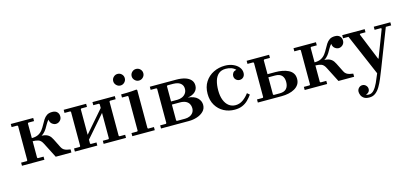

<svg xmlns="http://www.w3.org/2000/svg" viewBox="-75 -1258 4446 2082"><g transform="rotate(-15 2148.0 -217.0)"><path d="M216 -42 223 -35H287V0H35V-35H99L106 -42V-427L99 -434H35V-469H287V-434H223L216 -427ZM414 0 328 -168Q308 -208 280.5 -217.5Q253 -227 216 -227V-262H278Q324 -262 354.5 -256.5Q385 -251 405.5 -234.5Q426 -218 442 -185L491 -87Q501 -67 517 -56.5Q533 -46 552 -42Q571 -38 590 -35V0ZM501 -479Q538 -479 556.5 -459.5Q575 -440 575 -412Q576 -382 555.5 -362.5Q535 -343 509 -343Q488 -343 467 -359Q446 -375 442 -409Q424 -389 411.5 -366Q399 -343 385 -320.5Q371 -298 351 -279Q331 -260 299 -249Q267 -238 216 -238V-262Q262 -262 291 -277.5Q320 -293 338.5 -318Q357 -343 371.5 -370.5Q386 -398 402 -423Q418 -448 441 -463.5Q464 -479 501 -479Z M810 -42 817 -35H881V0H629V-35H693L700 -42V-427L693 -434H629V-469H881V-434H817L810 -427ZM1132 -42 1140 -35H1203V0H952V-35H1015L1022 -42V-427L1015 -434H952V-469H1203V-434H1140L1132 -427ZM1022 -329 810 -85V-140L1022 -384Z M1462 -35H1526V0H1274V-35H1338L1345 -42V-427L1338 -434H1274V-469Q1300 -469 1330.5 -469.5Q1361 -470 1391.5 -472Q1422 -474 1448 -477L1455 -469V-42ZM1500 -564Q1474 -564 1454.5 -583.5Q1435 -603 1435 -629Q1435 -656 1454.5 -675Q1474 -694 1500 -694Q1528 -694 1547 -675Q1566 -656 1566 -629Q1566 -603 1547 -583.5Q1528 -564 1500 -564ZM1293 -564Q1267 -564 1247.5 -583.5Q1228 -603 1228 -629Q1228 -656 1247.5 -675Q1267 -694 1293 -694Q1320 -694 1339 -675Q1358 -656 1358 -629Q1358 -603 1339 -583.5Q1320 -564 1293 -564Z M1963 -249Q2036 -242 2070 -208Q2104 -174 2104 -130Q2104 -87 2075 -58Q2046 -29 2001.5 -14.5Q1957 0 1910 0H1596V-35H1660L1667 -42V-427L1660 -434H1596V-469H1892Q1947 -469 1988.5 -456.5Q2030 -444 2053.5 -418.5Q2077 -393 2077 -355Q2077 -313 2047.5 -285Q2018 -257 1963 -249ZM1777 -427V-255H1849Q1877 -255 1902 -266Q1927 -277 1942.5 -298.5Q1958 -320 1958 -349Q1958 -378 1943.5 -397Q1929 -416 1904.5 -425Q1880 -434 1849 -434H1784ZM1876 -35Q1903 -35 1927 -45Q1951 -55 1966 -75.5Q1981 -96 1981 -127Q1981 -152 1969 -173.5Q1957 -195 1932 -207.5Q1907 -220 1867 -220H1777V-42L1784 -35Z M2422 10Q2356 10 2301.5 -19Q2247 -48 2214 -102.5Q2181 -157 2181 -232Q2181 -310 2217 -365.5Q2253 -421 2312 -450Q2371 -479 2440 -479Q2490 -479 2530 -462Q2570 -445 2593.5 -416.5Q2617 -388 2617 -352Q2617 -323 2600 -305.5Q2583 -288 2558 -288Q2534 -288 2516.5 -304.5Q2499 -321 2499 -347Q2499 -364 2510 -381Q2521 -398 2550 -403Q2532 -423 2503.5 -433.5Q2475 -444 2441 -444Q2390 -444 2359.5 -417.5Q2329 -391 2315.5 -344.5Q2302 -298 2302 -238Q2302 -174 2320 -128.5Q2338 -83 2370 -59Q2402 -35 2444 -35Q2489 -35 2527 -61.5Q2565 -88 2595 -129L2622 -106Q2599 -74 2572 -47.5Q2545 -21 2508.5 -5.5Q2472 10 2422 10Z M2683 0V-35H2747L2754 -42V-427L2747 -434H2683V-469H2935V-434H2871L2864 -427V-270H2952Q2992 -270 3029.5 -263Q3067 -256 3097 -241Q3127 -226 3144 -201Q3161 -176 3161 -138Q3161 -102 3144 -76Q3127 -50 3097 -33Q3067 -16 3029.5 -8Q2992 0 2952 0ZM2871 -35H2939Q2989 -35 3013.5 -61.5Q3038 -88 3038 -137Q3038 -183 3014.5 -209Q2991 -235 2939 -235H2864V-42Z M3390 -42 3397 -35H3461V0H3209V-35H3273L3280 -42V-427L3273 -434H3209V-469H3461V-434H3397L3390 -427ZM3588 0 3502 -168Q3482 -208 3454.5 -217.5Q3427 -227 3390 -227V-262H3452Q3498 -262 3528.5 -256.5Q3559 -251 3579.5 -234.5Q3600 -218 3616 -185L3665 -87Q3675 -67 3691 -56.5Q3707 -46 3726 -42Q3745 -38 3764 -35V0ZM3675 -479Q3712 -479 3730.5 -459.5Q3749 -440 3749 -412Q3750 -382 3729.5 -362.5Q3709 -343 3683 -343Q3662 -343 3641 -359Q3620 -375 3616 -409Q3598 -389 3585.5 -366Q3573 -343 3559 -320.5Q3545 -298 3525 -279Q3505 -260 3473 -249Q3441 -238 3390 -238V-262Q3436 -262 3465 -277.5Q3494 -293 3512.5 -318Q3531 -343 3545.5 -370.5Q3560 -398 3576 -423Q3592 -448 3615 -463.5Q3638 -479 3675 -479Z M4015 28 3817 -434H3756V-469H4008V-434H3950L3942 -427L4066 -122H4071L4188 -427L4180 -434H4110V-469H4296V-434H4236L4067 0ZM3868 260Q3828 260 3806.5 245Q3785 230 3776.5 209Q3768 188 3768 171Q3768 146 3785 128.5Q3802 111 3825 111Q3849 111 3865.5 128Q3882 145 3882 168Q3882 191 3865.5 206Q3849 221 3825 221Q3810 221 3800.5 213Q3791 205 3786.5 194Q3782 183 3782 171H3812Q3812 183 3817.5 196.5Q3823 210 3835.5 219Q3848 228 3869 228Q3902 228 3927 200Q3952 172 3973 126.5Q3994 81 4015 28L4067 0Q4048 49 4028.5 95.5Q4009 142 3987 179Q3965 216 3936 238Q3907 260 3868 260Z"/></g></svg>

Font: Brygada 1918 SemiBold
Style: Regular
Weight: 600
Designer: Mateusz Machalski | Borys Kosmynka | Przemek Hoffer
Foundry: NIEPODLEGLA 2018
Version: Version 3.006